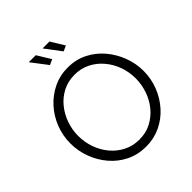

<svg xmlns="http://www.w3.org/2000/svg" viewBox="-244 -1076 1240 1240"><g transform="rotate(-45 375.5 -456.0)"><path d="M375 5Q300 5 239 -25Q178 -55 134 -106.5Q90 -158 66 -222.5Q42 -287 42 -355Q42 -426 67 -490.5Q92 -555 137.5 -605.5Q183 -656 244 -685.5Q305 -715 376 -715Q451 -715 512 -684Q573 -653 616.5 -601Q660 -549 684 -485Q708 -421 708 -354Q708 -283 683 -218.5Q658 -154 613 -103.5Q568 -53 507 -24Q446 5 375 5ZM112 -355Q112 -297 131 -243.5Q150 -190 185 -148.5Q220 -107 268.5 -82.5Q317 -58 375 -58Q436 -58 484.5 -83.5Q533 -109 567.5 -151.5Q602 -194 620 -247Q638 -300 638 -355Q638 -413 619 -466Q600 -519 564.5 -561Q529 -603 481 -627Q433 -651 375 -651Q315 -651 266.5 -626Q218 -601 183.5 -558.5Q149 -516 130.5 -463Q112 -410 112 -355ZM349 -917H412L469 -824L432 -807ZM223 -917H287L344 -824L307 -807Z"/></g></svg>

Font: Raleway Thin
Style: Regular
Weight: 400
Version: Version 4.026